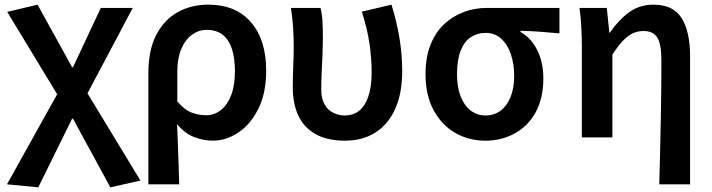

<svg xmlns="http://www.w3.org/2000/svg" viewBox="-20 -589 3054 823"><path d="M144 214 10 201 225 -185 11 -538 141 -569 289 -301H293L412 -555H549L355 -189L582 185L453 214L293 -80H289Z M616 201V-274Q616 -375 650 -440Q684 -505 742 -537Q800 -569 872 -569Q991 -569 1056 -493.5Q1121 -418 1121 -286Q1121 -191 1088 -124Q1055 -57 1002.5 -21.5Q950 14 892 14Q852 14 812 -1.5Q772 -17 739 -57Q741 -11 742.5 31Q744 73 745.5 114.5Q747 156 748 201ZM864 -95Q898 -95 926 -116.5Q954 -138 970.5 -180Q987 -222 987 -284Q987 -340 974 -379.5Q961 -419 934.5 -440Q908 -461 866 -461Q832 -461 803 -440Q774 -419 757 -379Q740 -339 740 -281V-154Q772 -117 802.5 -106Q833 -95 864 -95Z M1458 14Q1383 14 1333 -14Q1283 -42 1259 -93Q1235 -144 1235 -215Q1235 -260 1237 -304.5Q1239 -349 1239 -393Q1239 -427 1236.5 -468.5Q1234 -510 1227 -555H1354Q1361 -526 1362.5 -492.5Q1364 -459 1364 -421Q1364 -395 1362.5 -358Q1361 -321 1359 -281Q1357 -241 1357 -205Q1357 -167 1371 -142Q1385 -117 1408.5 -105.5Q1432 -94 1458 -94Q1493 -94 1518.5 -113.5Q1544 -133 1558.5 -174.5Q1573 -216 1573 -279Q1573 -337 1564 -400.5Q1555 -464 1531 -539L1658 -569Q1680 -499 1692 -427.5Q1704 -356 1704 -284Q1704 -190 1674.5 -123.5Q1645 -57 1590 -21.5Q1535 14 1458 14Z M2060 14Q1990 14 1932 -19Q1874 -52 1839 -116Q1804 -180 1804 -271Q1804 -344 1825.5 -397.5Q1847 -451 1884 -485.5Q1921 -520 1968 -537.5Q2015 -555 2066 -555H2378V-446Q2332 -450 2294 -453Q2256 -456 2211 -457V-452Q2257 -426 2283 -374Q2309 -322 2309 -252Q2309 -169 2277 -109.5Q2245 -50 2188 -18Q2131 14 2060 14ZM2061 -94Q2098 -94 2125.5 -114.5Q2153 -135 2168.5 -173Q2184 -211 2184 -264Q2184 -314 2170 -356Q2156 -398 2128.5 -423Q2101 -448 2062 -448Q2026 -448 1998 -429.5Q1970 -411 1954.5 -371.5Q1939 -332 1939 -271Q1939 -216 1954.5 -176Q1970 -136 1998 -115Q2026 -94 2061 -94Z M2806 201Q2808 135 2809.5 63.5Q2811 -8 2812.5 -78Q2814 -148 2814.5 -212.5Q2815 -277 2815 -331Q2815 -400 2797.5 -428Q2780 -456 2738 -456Q2713 -456 2692 -446Q2671 -436 2650 -414Q2629 -392 2605 -355V0H2474V-393Q2474 -427 2472 -468.5Q2470 -510 2464 -555H2581L2592 -449H2594Q2633 -505 2677.5 -537Q2722 -569 2781 -569Q2866 -569 2902 -511Q2938 -453 2938 -348V201Z"/></svg>

Font: Noto Sans SC SemiBold
Style: Regular
Weight: 600
Designer: Ryoko NISHIZUKA 西塚涼子 (kana, bopomofo & ideographs); Paul D. Hunt (Latin, Greek & Cyrillic); Sandoll Communications 산돌커뮤니
Foundry: Adobe
Version: Version 2.004-H2;hotconv 1.0.118;makeotfexe 2.5.65603